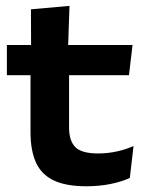

<svg xmlns="http://www.w3.org/2000/svg" viewBox="-20 -638 509 670"><path d="M281.5 12Q209 12 166.2 -9Q123.5 -30 105 -72Q86.5 -114 86.5 -176.5V-425.5H221V-193.5Q221 -146.5 243 -124.5Q265 -102.5 322.5 -102.5Q355.5 -102.5 387.5 -109.5Q419.5 -116.5 446 -128.5L433 -17Q403.5 -3.5 364.8 4.2Q326 12 281.5 12ZM4 -375.5V-481H442.5L430 -375.5ZM88.5 -470 88 -605.5 222.5 -617.5 217.5 -470Z"/></svg>

Font: AnekLatin_SemiExpandedSemiBold
Style: Regular
Weight: 600
Width: 6
Designer: Yesha Goshar
Foundry: Ek Type
Version: Version 1.003